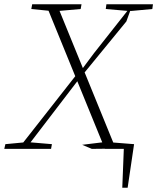

<svg xmlns="http://www.w3.org/2000/svg" viewBox="-41 -694 733 895"><path d="M476 0 470 -31 584 -22 554 181H529L537 -21L560 0ZM-21 0 -16 -22 79 -31H95L201 -22L197 0ZM44 0 321 -353 340 -325H327L323 -320L78 0ZM105 -652 109 -674H339L335 -652L222 -642H205ZM387 0 342 -19 432 -30 470 -31 551 -23 569 -2ZM340 -340 327 -367H338L397 -446L577 -674L548 -594ZM452 -652 455 -674H672L669 -652L572 -643H556ZM448 0 173 -674H224L499 0Z"/></svg>

Font: Source Serif 4 36pt Light
Style: Italic
Weight: 300
Italic angle: -12°
Designer: Frank Grießhammer
Foundry: Adobe Systems Incorporated
Version: Version 4.004;hotconv 1.0.116;makeotfexe 2.5.65601